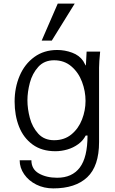

<svg xmlns="http://www.w3.org/2000/svg" viewBox="-20 -836 640 1064"><path d="M89 52H154Q154 101.5 195.5 125.2Q237 149 297 149Q379.5 149 422.2 92.5Q465 36 465 -85H455Q440.5 -56.5 413.2 -36.8Q386 -17 352.8 -7.5Q319.5 2 287 2Q211.5 2 160.8 -35Q110 -72 85.5 -134.2Q61 -196.5 61 -273Q61 -350.5 88.8 -415.8Q116.5 -481 170 -520Q223.5 -559 297 -559Q339.5 -559 379.5 -544.2Q419.5 -529.5 441 -498L446 -489Q449.5 -482.5 452.8 -476.8Q456 -471 456 -474L460 -550H535Q529 -490 529 -461V-49Q529 84.5 463.5 146.2Q398 208 275 208Q223.5 208 181 186.8Q138.5 165.5 113.8 129.5Q89 93.5 89 52ZM454 -277Q454 -330.5 434.5 -382.5Q415 -434.5 375.5 -468.2Q336 -502 280 -502Q225 -502 192 -465.2Q159 -428.5 145.5 -377.5Q132 -326.5 132 -280Q132 -233 145.5 -182.2Q159 -131.5 192 -95.2Q225 -59 280 -59Q336.5 -59 375.8 -91.2Q415 -123.5 434.5 -173.8Q454 -224 454 -277ZM211 -611 300 -816H394L267 -611Z"/></svg>

Font: JuliaMono Light
Style: Regular
Weight: 300
Monospace: yes
Designer: cormullion
Foundry: corm
Version: Version 0.054; ttfautohint (v1.8.4)